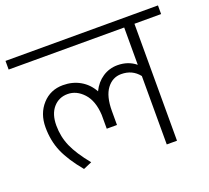

<svg xmlns="http://www.w3.org/2000/svg" viewBox="-124 -759 975 895"><g transform="rotate(-20 363.0 -311.5)"><path d="M558.6 0V-339.4Q525.9 -380.9 470.7 -380.9Q427.2 -380.9 399.4 -343.8Q371.6 -306.6 371.6 -233.9V-164.6H320.8V-233.4Q316.9 -304.2 282.5 -341.6Q248 -378.9 204.1 -378.9Q160.2 -378.9 132.6 -346.9Q105 -314.9 105 -259Q105 -203.1 126.5 -154.3Q147.9 -105.5 199.2 -42.5L157.2 -24.4Q102.5 -90.3 78.6 -145.5Q54.7 -200.7 54.7 -268.3Q54.7 -335.9 95 -380.6Q135.3 -425.3 197.8 -425.3Q245.1 -425.3 282.7 -403.8Q320.3 -382.3 342.3 -342.3Q361.3 -381.8 394.5 -403.8Q427.7 -425.8 468.3 -425.8Q521 -425.8 558.6 -395V-580.1H-14.6V-623H741.7V-580.1H609.4V0Z"/></g></svg>

Font: Yantramanav Light
Style: Regular
Weight: 300
Version: Version 1.001;PS 1.0;hotconv 1.0.72;makeotf.lib2.5.5900; ttf